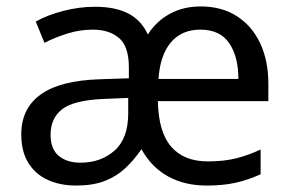

<svg xmlns="http://www.w3.org/2000/svg" viewBox="-20 -566 904 596"><path d="M603 -546Q668 -546 715 -516Q762 -486 787.5 -432Q813 -378 813 -306V-252H470Q472 -156 511.5 -110.5Q551 -65 625 -65Q675 -65 713 -74.5Q751 -84 789 -102V-25Q749 -7 710.5 1.5Q672 10 622 10Q553 10 501.5 -18.5Q450 -47 419 -103Q396 -69 368.5 -43.5Q341 -18 304.5 -4Q268 10 216 10Q168 10 129.5 -7Q91 -24 68.5 -59.5Q46 -95 46 -149Q46 -229 106 -272.5Q166 -316 290 -320L380 -323V-357Q380 -422 349.5 -448Q319 -474 268 -474Q228 -474 189.5 -462Q151 -450 118 -433L91 -499Q126 -519 176 -532Q226 -545 275 -545Q337 -545 377.5 -524.5Q418 -504 439 -459Q465 -500 507 -523Q549 -546 603 -546ZM303 -259Q209 -255 173 -227Q137 -199 137 -148Q137 -103 162.5 -82Q188 -61 230 -61Q293 -61 335.5 -98.5Q378 -136 378 -214V-262ZM602 -474Q544 -474 510.5 -434.5Q477 -395 472 -321H720Q720 -390 691.5 -432Q663 -474 602 -474Z"/></svg>

Font: Noto Sans Hanifi Rohingya
Style: Regular
Weight: 400
Designer: Monotype Design Team and DaltonMaag
Foundry: Google LLC
Version: Version 2.101